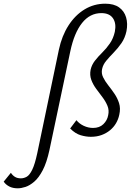

<svg xmlns="http://www.w3.org/2000/svg" viewBox="-195 -731 725 1040"><path d="M-99 289Q-126 289 -145 279Q-164 269 -175 253L-136 205Q-127 219 -114 227Q-101 235 -82 235Q-66 235 -50.5 226.5Q-35 218 -20.5 188.5Q-6 159 7 98L124 -462Q140 -537 176 -593Q212 -649 263 -680Q314 -711 375 -711Q422 -711 450 -691Q478 -671 488 -637Q498 -603 490 -562Q482 -525 463 -497.5Q444 -470 421.5 -447Q399 -424 381 -402.5Q363 -381 358 -357Q353 -334 363.5 -312.5Q374 -291 391 -269.5Q408 -248 424.5 -224Q441 -200 450 -172Q459 -144 451 -109Q446 -85 433.5 -63.5Q421 -42 401 -25.5Q381 -9 355 0.5Q329 10 297 10Q271 10 242 1.5Q213 -7 185 -35L219 -80Q234 -61 258.5 -49.5Q283 -38 309 -38Q344 -38 365 -58.5Q386 -79 391 -107Q397 -134 387 -158Q377 -182 360 -204.5Q343 -227 326 -250Q309 -273 299.5 -298.5Q290 -324 296 -354Q302 -380 319 -402Q336 -424 358.5 -446Q381 -468 400 -495.5Q419 -523 427 -559Q436 -604 417 -632Q398 -660 354 -660Q292 -660 249.5 -606.5Q207 -553 186 -454L73 81Q58 150 36.5 191Q15 232 -9.5 253Q-34 274 -57 281.5Q-80 289 -99 289Z"/></svg>

Font: Ysabeau
Style: Italic
Weight: 400
Italic angle: -12°
Designer: Christian Thalmann (Catharsis Fonts)
Version: Version 2.000;gftools[0.9.27.dev2+g8671c4b]